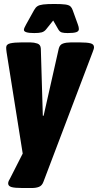

<svg xmlns="http://www.w3.org/2000/svg" viewBox="-20 -738 492 964"><path d="M93 206Q53 206 37 201Q21 196 21 183Q21 176 24 170Q27 164 31 157L94 33L13 -476Q12 -483 11.5 -489Q11 -495 11 -499Q11 -516 32 -520.5Q53 -525 85 -525H134Q151 -525 167.5 -519.5Q184 -514 185 -494L195 -157H199L275 -494Q280 -514 296.5 -519.5Q313 -525 334 -525H383Q417 -525 434.5 -520.5Q452 -516 452 -501Q452 -496 450 -490Q448 -484 445 -476L198 175Q191 194 176 200Q161 206 140 206ZM152 -572Q100 -572 100 -588Q100 -596 111 -615L151 -687Q158 -700 167.5 -706.5Q177 -713 196.5 -715.5Q216 -718 252 -718Q289 -718 307.5 -715.5Q326 -713 333.5 -706Q341 -699 345 -687L371 -615Q376 -602 376 -592Q376 -581 363 -576.5Q350 -572 320 -572Q301 -572 290.5 -575Q280 -578 273 -590L247 -635L211 -590Q202 -579 189 -575.5Q176 -572 152 -572Z"/></svg>

Font: Asap Condensed Condensed Black
Style: Italic
Weight: 900
Width: 3
Italic angle: -6°
Designer: Pablo Cosgaya
Foundry: Omnibus-Type
Version: Version 3.001; ttfautohint (v1.8.4.7-5d5b)